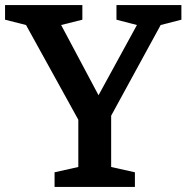

<svg xmlns="http://www.w3.org/2000/svg" viewBox="-30 -740 738 760"><path d="M212 -641 296 -662V-720H-10V-662L73 -641L280 -266V-79L186 -58V0H504V-58L410 -79V-282L606 -641L688 -662V-720H431V-662L512 -641L360 -363Z"/></svg>

Font: Domine
Style: Bold
Weight: 700
Designer: Pablo Impallari, Rodrigo Fuenzalida, Brenda Gallo
Foundry: Pablo Impallari, Rodrigo Fuenzalida, Brenda Gallo
Version: Version 2.000